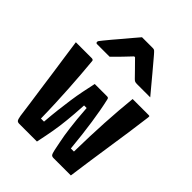

<svg xmlns="http://www.w3.org/2000/svg" viewBox="-229 -936 1057 1057"><g transform="rotate(45 300.0 -407.5)"><path d="M248 -449H345Q348 -449 350.5 -448Q353 -447 354.5 -445Q356 -443 357 -438Q365 -403 371.5 -367Q378 -331 384 -290.5Q390 -250 395.5 -204.5Q401 -159 406 -105H430Q431 -168 433 -225Q435 -282 438 -335Q441 -388 445 -438.5Q449 -489 454 -538Q474 -538 494.5 -538Q515 -538 536 -538Q557 -538 577 -538Q581 -538 583.5 -537.5Q586 -537 586.5 -534Q587 -531 586 -525Q578 -461 568.5 -395.5Q559 -330 549 -264Q539 -198 529.5 -132Q520 -66 511 0Q493 0 475.5 0Q458 0 440.5 0Q423 0 407 0Q391 0 376 0Q364 0 359 -6.5Q354 -13 349 -36Q344 -63 339 -85.5Q334 -108 330.5 -131Q327 -154 323.5 -181Q320 -208 316.5 -243Q313 -278 310 -324H290Q288 -286 285.5 -255Q283 -224 280.5 -199.5Q278 -175 275 -152.5Q272 -130 268 -107Q264 -84 259 -58.5Q254 -33 247 0Q223 0 198 0Q173 0 150 0Q127 0 109 0Q97 0 92 -6.5Q87 -13 83 -36Q78 -77 71 -124Q64 -171 57 -221.5Q50 -272 42.5 -325.5Q35 -379 27 -432.5Q19 -486 12 -538Q32 -538 52.5 -538Q73 -538 94.5 -538Q116 -538 136 -538Q140 -538 142.5 -537Q145 -536 147 -533.5Q149 -531 149 -525Q153 -480 157 -431.5Q161 -383 164 -331.5Q167 -280 169.5 -223.5Q172 -167 173 -105H197Q201 -157 206.5 -203.5Q212 -250 218 -292Q224 -334 232 -373Q240 -412 248 -449ZM250 -815Q271 -815 292.5 -815Q314 -815 335 -815Q343 -815 348 -811Q353 -807 365 -793Q372 -784 390 -763.5Q408 -743 430 -716Q452 -689 475 -662Q498 -635 516 -613Q490 -613 465 -613Q440 -613 414 -613Q403 -613 397.5 -615Q392 -617 385 -624Q374 -635 348.5 -661.5Q323 -688 280 -731L330 -710H268L316 -733Q276 -690 249 -662.5Q222 -635 200 -613H103Q99 -613 97 -614Q95 -615 94 -617.5Q93 -620 93 -622Q93 -627 96 -631Q99 -635 111 -650Q122 -664 141 -686.5Q160 -709 181.5 -734Q203 -759 221 -781Q239 -803 250 -815Z"/></g></svg>

Font: RecMonoLinear Nerd Font Mono
Style: Bold
Weight: 700
Monospace: yes
Version: Version 1.085; ttfautohint (v1.8.4.7-5d5b);Nerd Fonts 3.2.1